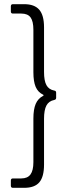

<svg xmlns="http://www.w3.org/2000/svg" viewBox="-20 -787 321 920"><path d="M32 103V78Q32 68 42 68H82Q112 68 126 49Q140 30 140 -10V-219Q140 -263 151 -289Q162 -315 187 -328Q191 -331 187 -333Q162 -345 151 -370.5Q140 -396 140 -441V-644Q140 -685 126.5 -703.5Q113 -722 82 -722H42Q32 -722 32 -732V-757Q32 -767 42 -767H96Q145 -767 168 -740.5Q191 -714 191 -656V-442Q191 -400 202.5 -379Q214 -358 240 -353Q249 -352 249 -343V-318Q249 -310 240 -308Q214 -303 202.5 -281.5Q191 -260 191 -218V2Q191 60 168.5 86.5Q146 113 96 113H42Q32 113 32 103Z"/></svg>

Font: Barlow GEO Light
Style: Regular
Weight: 300
Designer: Jeremy Tribby
Foundry: Tribby Type
Version: Version 1.408